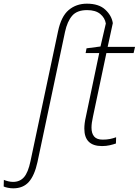

<svg xmlns="http://www.w3.org/2000/svg" viewBox="-152 -785 755 1045"><path d="M-80 240Q-94 240 -109 237Q-124 234 -132 230L-131 194Q-122 198 -108 201.5Q-94 205 -81 205Q-44 205 -21.5 179.5Q1 154 14 92L164 -615Q181 -696 222 -730.5Q263 -765 321 -765Q386 -765 421 -732.5Q456 -700 462 -659L434 -530H583L575 -496H427L354 -150Q346 -115 346 -90Q346 -59 360.5 -42Q375 -25 407 -25Q429 -25 446.5 -28.5Q464 -32 480 -38L479 -4Q465 1 445.5 5.5Q426 10 403 10Q307 10 307 -85Q307 -99 309 -115Q311 -131 315 -148L388 -496H314L319 -522L395 -532L424 -657Q419 -688 393.5 -709Q368 -730 322 -730Q267 -730 240.5 -699Q214 -668 202 -612L52 97Q36 170 5 205Q-26 240 -80 240Z"/></svg>

Font: Noto Sans Disp ExtLt
Style: Italic
Weight: 200
Italic angle: -12°
Designer: Monotype Design Team
Foundry: Monotype Imaging Inc.
Version: Version 2.000;GOOG;noto-source:20170915:90ef993387c0